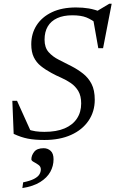

<svg xmlns="http://www.w3.org/2000/svg" viewBox="-20 -722 604 1004"><path d="M491.5 -594.5Q460 -619.5 431.8 -630.8Q403.5 -642 358 -642Q311.5 -642 279 -627Q246.5 -612 229.8 -583.8Q213 -555.5 213 -514.5Q213 -473.5 234.2 -449.5Q255.5 -425.5 288.2 -409.2Q321 -393 353.5 -376Q386.5 -359 414.2 -337.2Q442 -315.5 458.8 -283Q475.5 -250.5 475.5 -200.5Q475.5 -138.5 443 -90.8Q410.5 -43 351.5 -16.5Q292.5 10 212.5 10Q161.5 10 125.8 3Q90 -4 51.5 -22L44.5 -195H69L145 -26.5L121 -47.5Q145 -38.5 166 -35.5Q187 -32.5 212 -32.5Q275 -32.5 317.5 -50.5Q360 -68.5 382.2 -102Q404.5 -135.5 404.5 -181Q404.5 -220.5 389.5 -245.8Q374.5 -271 350.5 -287.5Q326.5 -304 299.5 -315.8Q272.5 -327.5 249 -340.5Q217.5 -357.5 193.8 -376.5Q170 -395.5 156.8 -422.8Q143.5 -450 143.5 -490.5Q143.5 -546 171.2 -589.5Q199 -633 251.2 -658Q303.5 -683 377.5 -683Q413.5 -683 444.5 -677.8Q475.5 -672.5 512.5 -658L480.5 -660L551.5 -702.5H564L519 -470H494L464.5 -636.5ZM144 111Q144 91 158.8 72Q173.5 53 208.5 53Q229.5 53 244.8 66.8Q260 80.5 260 111Q260 146 243 176.8Q226 207.5 190 230Q154 252.5 97 261.5L101 231.5Q137.5 224 157.8 213.5Q178 203 185.8 190.2Q193.5 177.5 193.5 163.5Q193.5 149 181.2 140.2Q169 131.5 156.5 125Q144 118.5 144 111Z"/></svg>

Font: Newsreader 17pt
Style: Italic
Weight: 400
Italic angle: -17°
Version: Version 1.003